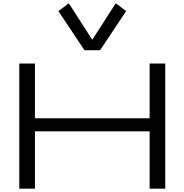

<svg xmlns="http://www.w3.org/2000/svg" viewBox="-20 -1131 1106 1151"><path d="M95.7 -750H189.5V-421.9H877V-750H970.7V0H877V-343.8H189.5V0H95.7ZM330.1 -1064.5 392.6 -1111.3 533.2 -892.6 673.8 -1111.3 736.3 -1064.5 580.1 -830.1H486.3Z"/></svg>

Font: Michroma+
Style: Regular
Weight: 400
Designer: beogot
Foundry: beogot
Version: Version